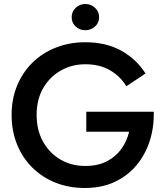

<svg xmlns="http://www.w3.org/2000/svg" viewBox="-20 -924 831 959"><path d="M338 -838Q338 -866 358 -885Q378 -904 406 -904Q434 -904 454.5 -885Q475 -866 475 -838Q475 -810 454.5 -791.5Q434 -773 406 -773Q378 -773 358 -791.5Q338 -810 338 -838ZM411 -266V-366H748Q750 -289 728 -220.5Q706 -152 662 -99Q618 -46 553 -15.5Q488 15 404 15Q324 15 257.5 -11.5Q191 -38 141.5 -87Q92 -136 65 -203Q38 -270 38 -350Q38 -430 65.5 -496.5Q93 -563 142.5 -611.5Q192 -660 259.5 -686.5Q327 -713 406 -713Q509 -713 584.5 -671.5Q660 -630 707 -557L611 -493Q582 -542 530.5 -572.5Q479 -603 406 -603Q339 -603 283.5 -571.5Q228 -540 195.5 -483.5Q163 -427 163 -350Q163 -274 195 -216.5Q227 -159 282 -127Q337 -95 406 -95Q468 -95 513 -118Q558 -141 586 -180Q614 -219 625 -266Z"/></svg>

Font: Jost* Medium
Style: Regular
Weight: 500
Version: Version 3.7